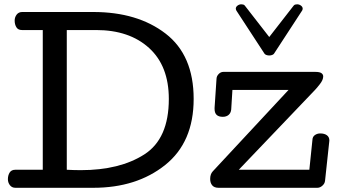

<svg xmlns="http://www.w3.org/2000/svg" viewBox="-20 -894 1612 914"><path d="M17.6 0ZM783.7 -422.9Q783.7 -580.1 689.7 -665.5Q595.7 -751 437.5 -751H297.9V-85.9Q314.9 -85 331.5 -84.5Q348.1 -84 364.7 -84Q549.8 -84 666.7 -158.7Q783.7 -233.4 783.7 -422.9ZM901.9 -422.9Q901.9 -216.8 766.1 -108.4Q630.4 0 423.8 0H53.7Q36.6 0 27.1 -12.5Q17.6 -24.9 17.6 -41Q17.6 -59.1 25.9 -72.5Q34.2 -85.9 52.7 -85.9H183.6V-751H84.5Q65.9 -751 57.9 -764.4Q49.8 -777.8 49.8 -795.9Q49.8 -812 59.3 -824.5Q68.8 -836.9 85.9 -836.9H423.8Q634.8 -836.9 768.3 -734.1Q901.9 -631.3 901.9 -422.9ZM980.5 0ZM1261.7 -629.9Q1254.9 -629.9 1248.5 -632.1Q1242.2 -634.3 1239.3 -638.2L1107.4 -840.3Q1105 -843.3 1103.8 -846.4Q1102.5 -849.6 1102.5 -852.5Q1102.5 -861.3 1110.8 -867.4Q1119.1 -873.5 1128.9 -873.5Q1133.3 -873.5 1137.9 -872.3Q1142.6 -871.1 1145.5 -867.2L1261.7 -717.8L1377.9 -867.2Q1380.9 -871.1 1385.5 -872.3Q1390.1 -873.5 1394.5 -873.5Q1404.3 -873.5 1412.6 -867.4Q1420.9 -861.3 1420.9 -852.5Q1420.9 -849.6 1419.7 -846.4Q1418.5 -843.3 1416 -840.3L1284.2 -638.2Q1281.2 -634.3 1274.9 -632.1Q1268.6 -629.9 1261.7 -629.9ZM1480.5 -551.8Q1502 -551.8 1510.3 -545.7Q1518.6 -539.6 1518.6 -530.3Q1518.6 -513.7 1502.9 -493.7Q1487.3 -473.6 1479.5 -465.8L1116.7 -85.9H1452.6L1467.3 -228Q1467.8 -243.2 1479 -251Q1490.2 -258.8 1504.4 -258.8Q1524.4 -258.8 1536.1 -250.2Q1547.9 -241.7 1547.9 -225.1Q1547.9 -224.1 1547.6 -222.9Q1547.4 -221.7 1547.4 -220.2L1527.3 -33.2Q1525.9 -20 1514.6 -10Q1503.4 0 1490.7 0H1020.5Q1000 0 990.2 -11.7Q980.5 -23.4 980.5 -42Q980.5 -53.7 983.6 -62.7Q986.8 -71.8 992.7 -78.1L1353.5 -465.8H1086.4L1080.6 -372.1Q1078.6 -355.5 1067.9 -346.7Q1057.1 -337.9 1040.5 -337.9Q1021 -337.9 1011.2 -347.2Q1001.5 -356.4 1001.5 -375.5V-380.9L1010.7 -519Q1011.2 -531.7 1021 -541.7Q1030.8 -551.8 1043.5 -551.8Z"/></svg>

Font: Cutive
Style: Regular
Weight: 400
Designer: Vernon Adams
Version: Version 1.002